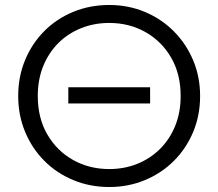

<svg xmlns="http://www.w3.org/2000/svg" viewBox="-20 -735 876 770"><path d="M418 15Q340.5 15 273.8 -12.8Q207 -40.5 157.8 -90Q108.5 -139.5 80.8 -206Q53 -272.5 53 -350Q53 -428 80.8 -494.5Q108.5 -561 157.8 -610.5Q207 -660 273.8 -687.5Q340.5 -715 418 -715Q495 -715 561.5 -687Q628 -659 677.5 -609Q727 -559 754.8 -492.8Q782.5 -426.5 782.5 -350Q782.5 -272.5 754.8 -206Q727 -139.5 677.5 -90Q628 -40.5 561.5 -12.8Q495 15 418 15ZM254 -320V-385H582V-320ZM418 -57Q478 -57 530 -77.8Q582 -98.5 621.2 -137.2Q660.5 -176 682.5 -230Q704.5 -284 704.5 -350Q704.5 -438.5 666.2 -504.2Q628 -570 563 -606.5Q498 -643 418 -643Q358 -643 305.8 -622.2Q253.5 -601.5 214.5 -562.8Q175.5 -524 153.5 -470.2Q131.5 -416.5 131.5 -350Q131.5 -261.5 169.8 -195.8Q208 -130 273 -93.5Q338 -57 418 -57Z"/></svg>

Font: Geologica Cursive ExtraLight
Style: Regular
Weight: 250
Designer: Sindre Bremnes, Frode Helland
Foundry: Monokrom Skriftforlag AS
Version: Version 1.010;gftools[0.9.28]